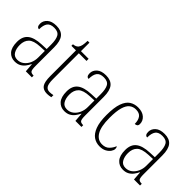

<svg xmlns="http://www.w3.org/2000/svg" viewBox="27 -1290 1933 1933"><g transform="rotate(45 993.0 -323.5)"><path d="M168 10Q114 10 79.5 -28.5Q45 -67 45 -147Q45 -225 92.5 -262.5Q140 -300 239 -304L308 -307V-371Q308 -442 288 -477.5Q268 -513 211 -513Q157 -513 135 -483Q113 -453 113 -393Q80 -393 80 -441Q80 -482 113.5 -512.5Q147 -543 213 -543Q282 -543 315.5 -502.5Q349 -462 349 -372V-107Q349 -54 359.5 -39.5Q370 -25 401 -25H404V0H318L311 -93H308Q295 -66 277 -42.5Q259 -19 232.5 -4.5Q206 10 168 10ZM175 -21Q214 -21 244 -44Q274 -67 291 -104.5Q308 -142 308 -186V-281L243 -278Q156 -274 121.5 -240Q87 -206 87 -145Q87 -92 108 -56.5Q129 -21 175 -21Z M629 10Q574 10 550 -23Q526 -56 526 -142V-506H461V-528Q500 -531 518 -553Q530 -568 535 -593Q540 -618 541 -657H567V-536H676V-506H567V-139Q567 -71 583.5 -46Q600 -21 634 -21Q648 -21 659 -22.5Q670 -24 684 -27V3Q671 6 656.5 8Q642 10 629 10Z M874 10Q820 10 785.5 -28.5Q751 -67 751 -147Q751 -225 798.5 -262.5Q846 -300 945 -304L1014 -307V-371Q1014 -442 994 -477.5Q974 -513 917 -513Q863 -513 841 -483Q819 -453 819 -393Q786 -393 786 -441Q786 -482 819.5 -512.5Q853 -543 919 -543Q988 -543 1021.5 -502.5Q1055 -462 1055 -372V-107Q1055 -54 1065.5 -39.5Q1076 -25 1107 -25H1110V0H1024L1017 -93H1014Q1001 -66 983 -42.5Q965 -19 938.5 -4.5Q912 10 874 10ZM881 -21Q920 -21 950 -44Q980 -67 997 -104.5Q1014 -142 1014 -186V-281L949 -278Q862 -274 827.5 -240Q793 -206 793 -145Q793 -92 814 -56.5Q835 -21 881 -21Z M1377 10Q1327 10 1288 -16.5Q1249 -43 1226 -103Q1203 -163 1203 -263Q1203 -371 1225 -432Q1247 -493 1286 -518Q1325 -543 1375 -543Q1437 -543 1471.5 -512.5Q1506 -482 1506 -438Q1506 -418 1495.5 -409.5Q1485 -401 1468 -401Q1468 -452 1446.5 -482.5Q1425 -513 1374 -513Q1335 -513 1306 -490.5Q1277 -468 1261 -414Q1245 -360 1245 -264Q1245 -140 1281 -81Q1317 -22 1380 -22Q1429 -22 1457 -50.5Q1485 -79 1498 -114Q1508 -105 1508 -85Q1508 -66 1493 -44Q1478 -22 1449 -6Q1420 10 1377 10Z M1708 10Q1654 10 1619.5 -28.5Q1585 -67 1585 -147Q1585 -225 1632.5 -262.5Q1680 -300 1779 -304L1848 -307V-371Q1848 -442 1828 -477.5Q1808 -513 1751 -513Q1697 -513 1675 -483Q1653 -453 1653 -393Q1620 -393 1620 -441Q1620 -482 1653.5 -512.5Q1687 -543 1753 -543Q1822 -543 1855.5 -502.5Q1889 -462 1889 -372V-107Q1889 -54 1899.5 -39.5Q1910 -25 1941 -25H1944V0H1858L1851 -93H1848Q1835 -66 1817 -42.5Q1799 -19 1772.5 -4.5Q1746 10 1708 10ZM1715 -21Q1754 -21 1784 -44Q1814 -67 1831 -104.5Q1848 -142 1848 -186V-281L1783 -278Q1696 -274 1661.5 -240Q1627 -206 1627 -145Q1627 -92 1648 -56.5Q1669 -21 1715 -21Z"/></g></svg>

Font: Noto Serif Bengali Condensed ExtraLight
Style: Regular
Weight: 200
Width: 3
Designer: Juan Bruce, Universal Thirst, Indian Type Foundry and the Monotype Design Team.
Foundry: Monotype Imaging Inc.
Version: Version 2.003; ttfautohint (v1.8.4.7-5d5b)